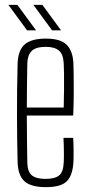

<svg xmlns="http://www.w3.org/2000/svg" viewBox="-20 -765 369 791"><path d="M169.5 6Q107.5 6 80.8 -18.2Q54 -42.5 52.5 -98Q51.5 -141 50.8 -190Q50 -239 50 -291.2Q50 -343.5 50.5 -396.8Q51 -450 52.5 -501Q54 -557.5 81.5 -581.8Q109 -606 169.5 -606Q229.5 -606 255 -580.2Q280.5 -554.5 282.5 -502Q283 -491 283.5 -456.2Q284 -421.5 283.8 -376.2Q283.5 -331 281.5 -289H90.5Q90.5 -241 91.2 -192Q92 -143 92.5 -95Q93.5 -57 111.5 -42.5Q129.5 -28 167.5 -28Q206.5 -28 223.8 -42.5Q241 -57 242.5 -95Q243.5 -110 243.2 -139.8Q243 -169.5 241.5 -197H281.5Q283 -174 283.2 -144Q283.5 -114 282.5 -98Q279.5 -42.5 255.2 -18.2Q231 6 169.5 6ZM90.5 -322H242.5Q243.5 -357.5 243.8 -394.8Q244 -432 243.8 -461.8Q243.5 -491.5 242.5 -504Q240.5 -542.5 222.2 -557.2Q204 -572 169.5 -572Q127.5 -572 110.5 -555Q93.5 -538 92.5 -504Q92 -461.5 91.2 -415.8Q90.5 -370 90.5 -322ZM194.5 -640 117.5 -745H154.5L231.5 -640ZM91.5 -640 14.5 -745H51.5L128.5 -640Z"/></svg>

Font: Big Shoulders Text SC Thin
Style: Regular
Weight: 100
Designer: Patric King
Foundry: XO Type Co
Version: Version 2.002